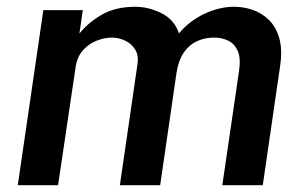

<svg xmlns="http://www.w3.org/2000/svg" viewBox="-20 -547 896 567"><path d="M32.5 0 108 -517H224.5L214.5 -448Q240.5 -480.5 281 -503.8Q321.5 -527 379.5 -527Q418.5 -527 456.5 -508.2Q494.5 -489.5 508.5 -448.5Q539 -485 583.2 -506Q627.5 -527 671.5 -527Q699 -527 725.8 -518Q752.5 -509 773.8 -488.5Q795 -468 804.8 -434Q814.5 -400 807 -350.5L756 0H636.5L686 -338Q691.5 -375.5 682 -396.8Q672.5 -418 653.8 -427Q635 -436 613 -436Q585 -436 562 -425.5Q539 -415 523.2 -392.5Q507.5 -370 501.5 -333.5L453 0H334L386 -357.5Q390 -383 379.2 -400.5Q368.5 -418 349.5 -427Q330.5 -436 310.5 -436Q289 -436 265.8 -427Q242.5 -418 225.2 -398.8Q208 -379.5 203.5 -350L151.5 0Z"/></svg>

Font: Public Sans Thin SemiBold
Style: Italic
Weight: 600
Italic angle: -8°
Version: Version 2.001